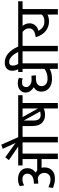

<svg xmlns="http://www.w3.org/2000/svg" viewBox="1026 -1957 931 3023"><g transform="rotate(-90 1491.5 -445.5)"><path d="M367.2 -211.4Q367.2 -134.3 319.3 -90.3Q271.5 -46.4 191.4 -46.4Q155.8 -46.4 123.5 -53Q91.3 -59.6 43.5 -77.6L54.7 -147.9Q99.1 -129.4 124.3 -122.6Q149.4 -115.7 178.7 -115.7Q226.6 -115.7 253.7 -142.8Q280.8 -169.9 280.8 -211.7Q280.8 -253.4 257.6 -281.2Q234.4 -309.1 193.8 -316.4Q157.7 -308.6 111.3 -308.6V-377.4Q193.8 -377.4 231.2 -406.2Q268.6 -435.1 268.6 -480Q268.6 -515.6 245.4 -536.9Q222.2 -558.1 178.2 -558.1Q154.8 -558.1 135.7 -552.7Q116.7 -547.4 83.5 -531.2L72.8 -599.6Q125 -627.4 178.2 -627.4Q259.8 -627.4 307.4 -588.1Q355 -548.8 355 -478.5Q355 -398.4 285.2 -351.6Q301.3 -341.8 318.8 -325.2H498.5V-555.7H397.9V-624.5H694.8L481.9 -771L526.4 -828.1L752.9 -665.5L659.7 -867.7L724.6 -891.1L843.3 -624.5H970.2V-555.7H847.7V0H761.2V-555.7H585V0H498.5L499 -256.3H360.8Q367.2 -233.4 367.2 -211.4Z M1192.9 -270.5V-271Q1223.1 -271 1247.6 -279.3L1105 -537.1V-384.8Q1105 -325.7 1128.2 -298.1Q1151.4 -270.5 1192.9 -270.5ZM1295.4 -555.7H1159.7L1295.4 -312ZM1295.4 0V-224.1Q1254.9 -201.7 1194.8 -201.7Q1113.8 -201.7 1066.2 -252.4Q1018.6 -303.2 1018.6 -403.3V-555.7H940.9V-624.5H1504.4V-555.7H1381.8V0Z M1757.3 -414.1 1778.8 -414.6H1811.5L1816.9 -345.7H1776.4Q1647 -345.7 1647 -254.4Q1647 -212.9 1679.2 -187.5Q1711.4 -162.1 1765.1 -162.1Q1851.6 -162.1 1918.9 -210V-555.7H1869.1V-624.5H2127.9V-555.7H2005.4V0H1918.5V-127.9Q1852.1 -92.3 1760.5 -92.3Q1668.9 -92.3 1614.5 -138.7Q1560.1 -185.1 1560.1 -261.5Q1560.1 -337.9 1628.9 -379.9Q1591.8 -401.4 1568.8 -434.8Q1545.9 -468.3 1545.9 -508.3Q1545.9 -561 1585.2 -595.9Q1624.5 -630.9 1690.4 -630.9Q1740.2 -630.9 1777.8 -612.8L1768.1 -552.7Q1749.5 -560.1 1737.1 -562Q1724.6 -564 1702.1 -564Q1668.9 -564 1650.4 -546.4Q1631.8 -528.8 1631.8 -496.6Q1631.8 -464.4 1664.6 -439.2Q1697.3 -414.1 1740.7 -414.1Z M2099.1 -555.7V-624.5H2184.6Q2152.8 -691.4 2111.8 -729.2Q2070.8 -767.1 2028.3 -767.1Q1970.2 -767.1 1970.2 -708.5Q1970.2 -682.1 1981.4 -654.1Q1992.7 -626 2011.7 -603H1923.3Q1909.2 -624 1899.2 -655.5Q1889.2 -687 1889.2 -720.7Q1889.2 -773.4 1923.1 -804.7Q1957 -835.9 2018.1 -835.9Q2096.2 -835.9 2158.7 -784.2Q2221.2 -732.4 2271.5 -624.5H2403.3V-555.7H2280.8V0H2194.3L2194.8 -555.7Z M2659.7 -211.9H2660.2Q2698.2 -211.9 2723.4 -220.5Q2748.5 -229 2773.9 -250.5V-555.7H2594.7Q2613.8 -533.7 2625 -504.9Q2636.2 -476.1 2636.2 -447.3Q2636.2 -394.5 2602.8 -355.2Q2569.3 -315.9 2519 -307.1Q2540.5 -260.7 2577.1 -236.3Q2613.8 -211.9 2659.7 -211.9ZM2665 -139.6Q2582.5 -139.6 2518.8 -188.2Q2455.1 -236.8 2420.4 -335.4L2422.9 -350.6Q2492.2 -359.4 2524.4 -385Q2556.6 -410.6 2556.6 -453.1Q2556.6 -482.4 2543.7 -506.8Q2530.8 -531.2 2500.5 -555.7H2374V-624.5H2982.9V-555.7H2860.4V0H2773.9L2773.4 -163.1Q2728.5 -139.6 2665 -139.6Z"/></g></svg>

Font: Yantramanav
Style: Regular
Weight: 400
Version: Version 1.001;PS 1.0;hotconv 1.0.72;makeotf.lib2.5.5900; ttf